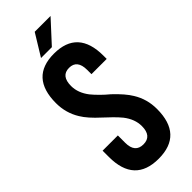

<svg xmlns="http://www.w3.org/2000/svg" viewBox="-276 -883 926 926"><g transform="rotate(-45 187.0 -420.0)"><path d="M188 -708Q350 -708 350 -532V-510H246V-539Q246 -608 191 -608Q136 -608 136 -539Q136 -492 170 -448Q183 -432 204 -411L223 -393L244 -375Q295 -327 317 -290Q351 -235 351 -168Q351 8 187 8Q23 8 23 -168V-211H127V-161Q127 -93 184 -93Q241 -93 241 -161Q241 -208 207 -252Q194 -268 173 -289L154 -307L134 -326Q82 -373 60 -410Q26 -465 26 -532Q26 -708 188 -708ZM305 -848 203 -737H129L197 -848Z"/></g></svg>

Font: Adderley Bold
Style: Regular
Weight: 700
Designer: gorohovskiy
Version: Version 1.003 November 13, 2017